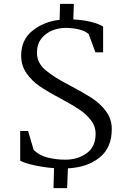

<svg xmlns="http://www.w3.org/2000/svg" viewBox="-20 -865 661 998"><path d="M126 -184 155 -86Q182 -58 226 -46.5Q270 -35 320 -35Q384 -35 430.5 -68.5Q477 -102 477 -169Q477 -209 452.5 -240.5Q428 -272 392 -296Q356 -320 295 -353Q230 -387 188 -415.5Q146 -444 118 -484Q90 -524 90 -576Q90 -659 149.5 -706Q209 -753 290 -762L292 -845H364L361 -764Q415 -761 454.5 -751Q494 -741 516 -727V-593H476L441 -688Q423 -704 390.5 -712Q358 -720 319 -720Q286 -720 252.5 -707Q219 -694 195.5 -665Q172 -636 172 -591Q172 -539 215.5 -501.5Q259 -464 341 -422Q413 -384 456.5 -356Q500 -328 530.5 -287.5Q561 -247 561 -194Q561 -97 497.5 -46Q434 5 333 10L329 113H258L261 9Q206 5 155.5 -6.5Q105 -18 85 -30V-184Z"/></svg>

Font: Grenzecho Serif
Style: Serif-Regular
Weight: 400
Designer: Dan Reynolds
Foundry: Dan Reynolds
Version: Version 1.001; ttfautohint (v1.1) -l 5 -r 5 -G 72 -x 0 -D la